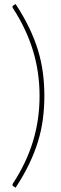

<svg xmlns="http://www.w3.org/2000/svg" viewBox="-20 -776 294 922"><path d="M170 -315.5Q170 -430 138 -534.2Q106 -638.5 42.5 -736Q39 -741.5 40 -744.8Q41 -748 43.5 -749.5L55 -756.5Q94 -697 120.2 -642.2Q146.5 -587.5 162.8 -533.8Q179 -480 186 -426.2Q193 -372.5 193 -315.5Q193 -258.5 186 -204.8Q179 -151 162.8 -97.5Q146.5 -44 120.2 11Q94 66 55 125L43.5 118Q41 116.5 40 113.2Q39 110 42.5 104.5Q106.5 7 138.2 -96.8Q170 -200.5 170 -315.5Z"/></svg>

Font: Lato Thin
Style: Regular
Weight: 200
Designer: Lukasz Dziedzic
Foundry: tyPoland Lukasz Dziedzic
Version: Version 2.007; 2014-02-27